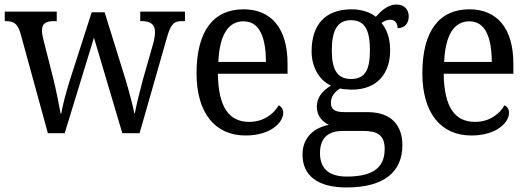

<svg xmlns="http://www.w3.org/2000/svg" viewBox="-20 -587 2328 846"><path d="M70 -441 191 0H265L394 -421L519 0H595L714 -416C732 -483 747 -494 783 -494H795V-536H598V-494H604C644 -494 663 -479 663 -445C663 -434 660 -412 655 -395L609 -234C592 -170 580 -120 574 -87H572C566 -120 547 -191 533 -237L441 -533H384L287 -231C272 -183 255 -120 250 -87H247C241 -120 227 -192 215 -240L172 -409C168 -424 165 -441 165 -452C165 -485 183 -494 220 -494H230V-536H1V-494H4C40 -494 57 -484 70 -441Z M1062 10C1175 10 1228 -49 1228 -90C1228 -107 1218 -119 1208 -123C1186 -85 1142 -50 1078 -50C989 -50 942 -115 940 -262H1247V-306C1247 -464 1174 -546 1053 -546C921 -546 846 -451 846 -264C846 -91 926 10 1062 10ZM1152 -314H942C947 -430 984 -493 1053 -493C1125 -493 1151 -421 1152 -314Z M1507 239C1675 239 1753 168 1753 53C1753 -29 1710 -93 1599 -93H1497C1452 -93 1438 -107 1438 -134C1438 -164 1457 -184 1478 -197C1491 -194 1515 -192 1530 -192C1644 -192 1699 -265 1699 -365C1699 -423 1683 -458 1661 -486C1673 -494 1684 -500 1700 -500C1723 -500 1732 -481 1732 -463C1766 -463 1781 -487 1781 -515C1781 -543 1763 -567 1727 -567C1685 -567 1653 -532 1636 -513C1615 -531 1575 -546 1530 -546C1411 -546 1353 -476 1353 -361C1353 -294 1385 -234 1438 -210C1398 -184 1376 -157 1376 -117C1376 -74 1403 -49 1429 -37C1368 -25 1313 15 1313 94C1313 185 1377 239 1507 239ZM1527 -239C1467 -239 1442 -279 1442 -364C1442 -454 1467 -498 1526 -498C1587 -498 1610 -456 1610 -365C1610 -278 1588 -239 1527 -239ZM1509 191C1419 191 1390 147 1390 87C1390 9 1440 -10 1490 -10H1582C1642 -10 1675 8 1675 69C1675 139 1639 191 1509 191Z M2057 10C2170 10 2223 -49 2223 -90C2223 -107 2213 -119 2203 -123C2181 -85 2137 -50 2073 -50C1984 -50 1937 -115 1935 -262H2242V-306C2242 -464 2169 -546 2048 -546C1916 -546 1841 -451 1841 -264C1841 -91 1921 10 2057 10ZM2147 -314H1937C1942 -430 1979 -493 2048 -493C2120 -493 2146 -421 2147 -314Z"/></svg>

Font: Noto Serif Thai SemiCondensed
Style: Regular
Weight: 400
Width: 4
Designer: Monotype Design Team
Foundry: Monotype Imaging Inc.
Version: Version 2.002